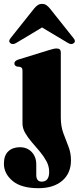

<svg xmlns="http://www.w3.org/2000/svg" viewBox="-53 -727 403 982"><path d="M258 -126.5Q258 -81 271 -45.8Q284 -10.5 297 22.2Q310 55 310 93Q310 159 265.5 197.2Q221 235.5 143.5 235.5Q55.5 235.5 11.2 198.2Q-33 161 -33 110.5Q-33 68 -10.5 47Q12 26 48.5 26Q86 26 109.2 50.5Q132.5 75 132.5 114.5V167Q132.5 202 160 202Q198.5 202 198.5 152Q198.5 123.5 184.8 98Q171 72.5 150.8 48.2Q130.5 24 110 0.5Q89.5 -23 75.8 -47Q62 -71 62 -96V-364.5Q62 -375 58.8 -379Q55.5 -383 49 -385L34 -386.5Q20.5 -391 20.5 -402.5Q20.5 -415 39.5 -422L198.5 -471Q212.5 -475 220.2 -477Q228 -479 237.5 -479Q258 -479 258 -459ZM324.5 -506.5Q312 -496 293.5 -508L162 -586.5L31 -508Q12.5 -496 -0.5 -506.5Q-12 -516.5 1.5 -532.5L122.5 -684.5Q132 -695.5 140.8 -701.2Q149.5 -707 162 -707Q175 -707 183.5 -701.2Q192 -695.5 201.5 -684.5L322.5 -532.5Q336.5 -516 324.5 -506.5Z"/></svg>

Font: Fraunces 72pt S000 Black
Style: Regular
Weight: 900
Version: Version 1.000; ttfautohint (v1.8.3)